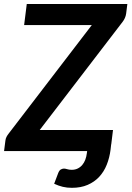

<svg xmlns="http://www.w3.org/2000/svg" viewBox="-37 -742 646 943"><path d="M582.5 -675Q581 -664 576.5 -653.8Q572 -643.5 565 -634.5L158 -103.5H518L509.5 -34L509 -33L506 -7Q501 33 487.2 67.2Q473.5 101.5 450.2 126.5Q427 151.5 393.5 166Q360 180.5 316 180.5Q292 180.5 271.2 175.5Q250.5 170.5 229 160.5L248.5 109Q254 94.5 262 90.2Q270 86 277 86Q284 86 293.2 89Q302.5 92 315.5 92Q332 92 345 85.5Q358 79 367.2 68Q376.5 57 382 42.2Q387.5 27.5 389.5 11L391 0H-17L-10.5 -51Q-9.5 -61 -5 -69.8Q-0.5 -78.5 6 -86.5L414 -619H81.5L94.5 -722.5H588.5Z"/></svg>

Font: Lato 2
Style: Bold Italic
Weight: 700
Italic angle: -7°
Designer: Lukasz Dziedzic with Adam Twardoch and Botio Nikoltchev
Foundry: tyPoland Lukasz Dziedzic
Version: Version 2.015; 2015-08-06; http://www.latofonts.com/